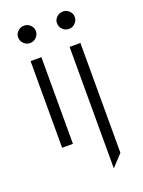

<svg xmlns="http://www.w3.org/2000/svg" viewBox="-168 -787 795 1068"><g transform="rotate(-20 229.0 -253.5)"><path d="M146 -513V0H82V-513ZM62 -661Q62 -681 77.5 -696Q93 -711 115 -711Q136 -711 151.5 -696Q167 -681 167 -661Q167 -639 151.5 -623.5Q136 -608 115 -608Q93 -608 77.5 -623.5Q62 -639 62 -661ZM377 -513V137L315 204H313V-513ZM292 -661Q292 -681 307.5 -696Q323 -711 345 -711Q366 -711 381.5 -696Q397 -681 397 -661Q397 -639 381.5 -623.5Q366 -608 345 -608Q323 -608 307.5 -623.5Q292 -639 292 -661Z"/></g></svg>

Font: Lineal Light
Style: Regular
Weight: 300
Designer: Created by Frank Adebiaye with contributions from Anton Moglia & Ariel Martín Pérez
Created by Frank ADEBIAYE with FontF
Foundry: Velvetyne Type Foundry
Version: Version 2.000